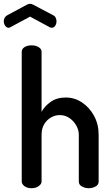

<svg xmlns="http://www.w3.org/2000/svg" viewBox="-59 -996 592 1016"><path d="M108 0Q85 0 70.5 -11Q56 -22 56 -35V-722Q56 -737 70.5 -746.5Q85 -756 108 -756Q130 -756 145.5 -746.5Q161 -737 161 -722V-404Q176 -433 208.5 -456.5Q241 -480 289 -480Q336 -480 375.5 -453.5Q415 -427 439 -382.5Q463 -338 463 -283V-35Q463 -18 446.5 -9Q430 0 410 0Q392 0 375 -9Q358 -18 358 -35V-283Q358 -309 344 -333Q330 -357 307.5 -372Q285 -387 257 -387Q233 -387 211 -374.5Q189 -362 175 -339Q161 -316 161 -283V-35Q161 -22 145.5 -11Q130 0 108 0ZM-13 -849Q-24 -849 -31.5 -859.5Q-39 -870 -39 -884Q-39 -893 -34.5 -901.5Q-30 -910 -21 -915L83 -971Q92 -976 100 -976Q108 -976 117 -971L221 -916Q232 -911 236 -901.5Q240 -892 240 -883Q240 -870 233 -859.5Q226 -849 214 -849Q212 -849 209.5 -850Q207 -851 204 -852L100 -908L-4 -852Q-6 -851 -8.5 -850Q-11 -849 -13 -849Z"/></svg>

Font: Dosis SemiBold
Style: Regular
Weight: 600
Designer: EdgarTolentino, PabloImpallari, IginoMarini
Foundry: EdgarTolentino, PabloImpallari, IginoMarini
Version: Version 3.001; ttfautohint (v1.8.2)